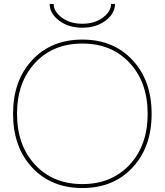

<svg xmlns="http://www.w3.org/2000/svg" viewBox="-20 -940 832 970"><path d="M231 -920H251Q251 -882 292.5 -851Q334 -820 396 -820Q458 -820 499.5 -851Q541 -882 541 -920H561Q561 -872 513.5 -836Q466 -800 396 -800Q326 -800 278.5 -836Q231 -872 231 -920ZM142.5 -93.5Q46 -197 46 -365Q46 -533 142.5 -636.5Q239 -740 396 -740Q553 -740 649.5 -636.5Q746 -533 746 -365Q746 -197 649.5 -93.5Q553 10 396 10Q239 10 142.5 -93.5ZM157 -108Q248 -10 396 -10Q544 -10 635 -108Q726 -206 726 -365Q726 -524 635 -622Q544 -720 396 -720Q248 -720 157 -622Q66 -524 66 -365Q66 -206 157 -108Z"/></svg>

Font: M PLUS 1p Thin
Style: Regular
Weight: 250
Version: Version 1.062